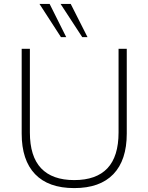

<svg xmlns="http://www.w3.org/2000/svg" viewBox="-20 -955 760 983"><path d="M360 8Q228 8 159.5 -63.5Q91 -135 91 -271V-705H133V-277Q133 -154 190.5 -93.5Q248 -33 360 -33Q473 -33 530 -93.5Q587 -154 587 -277V-705H629V-271Q629 -135 560.5 -63.5Q492 8 360 8ZM401 -765 290 -935H342L428 -765ZM292 -765 182 -935H234L319 -765Z"/></svg>

Font: Nunito Sans 12pt ExtraLight 12pt ExtraLight
Style: Regular
Weight: 250
Version: Version 3.101;gftools[0.9.27]